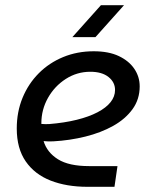

<svg xmlns="http://www.w3.org/2000/svg" viewBox="-20 -720 585 740"><path d="M317 0Q236.6 0 175.3 -23.9Q114 -47.8 79.3 -97.7Q44.6 -147.6 44.6 -224.6Q44.6 -288.8 66.9 -343Q89.2 -397.2 129.3 -437.5Q169.4 -477.8 223.5 -500.1Q277.6 -522.4 341.2 -522.4Q399 -522.4 438.1 -503.8Q477.2 -485.2 497.8 -454.6Q518.4 -424 518.4 -387.2Q518.4 -337.2 490.7 -299.1Q463 -261 416.1 -234.8Q369.2 -208.6 309.4 -193.7Q249.6 -178.8 185 -175.2Q174.4 -174.6 165.4 -175Q156.4 -175.4 148 -176.2Q161.4 -132.4 203.5 -106.1Q245.6 -79.8 323.4 -79.8H432.8L421.2 0ZM139.4 -242.4Q146.2 -242 153.7 -241.6Q161.2 -241.2 169.2 -241.8Q228.6 -246.6 275.7 -258.3Q322.8 -270 355.9 -287.3Q389 -304.6 406.2 -326.3Q423.4 -348 423.4 -373.2Q423.4 -403.2 398.1 -423.3Q372.8 -443.4 328 -443.4Q276.6 -443.4 233.5 -415.7Q190.4 -388 165 -342.9Q139.6 -297.8 139.4 -245.6Q139.4 -244.6 139.4 -244.2Q139.4 -243.8 139.4 -242.4ZM259 -577 369 -700H458L348 -577Z"/></svg>

Font: MuseoModerno Thin
Style: Italic
Weight: 100
Italic angle: -9°
Designer: Pablo Cosgaya, Héctor Gatti, Marcela Romero, and the Authors of The MuseoModerno Project.
Foundry: Omnibus-Type Team
Version: Version 1.003